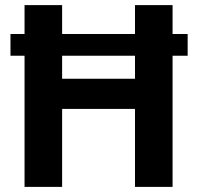

<svg xmlns="http://www.w3.org/2000/svg" viewBox="-20 -731 779 751"><path d="M21 -513H76V0H223V-305H508V0H655V-513H714V-598H655V-711H508V-598H223V-711H76V-598H21ZM223 -423V-513H508V-423Z"/></svg>

Font: Asimov Pro
Style: Bd
Weight: 700
Designer: Google
Version: Version 2.000980; 2014